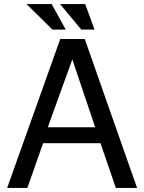

<svg xmlns="http://www.w3.org/2000/svg" viewBox="-20 -920 706 940"><path d="M472 -219H191L114 0H15L275 -729H395L651 0H547ZM446 -297 334 -629 214 -297ZM397 -900 443 -775H378L274 -900ZM233 -900 302 -775H237L110 -900Z"/></svg>

Font: ColatingCofangSans
Style: Regular
Weight: 400
Foundry: GNU
Version: Version 412.227;June 27, 2022;FontCreator 11.0.0.2412 32-bit